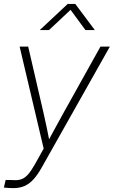

<svg xmlns="http://www.w3.org/2000/svg" viewBox="-36 -762 585 987"><path d="M-16.1 202.1 -6.8 163.1 30.3 163.6Q54.2 166 72.5 159.9Q90.8 153.8 107.2 135.7Q123.5 117.7 142.1 85L188.5 2L64.9 -522.5H108.9L187.5 -182.6Q196.3 -144 204.3 -105.7Q212.4 -67.4 219.7 -28.8H207Q228 -67.4 248.8 -105.7Q269.5 -144 291 -182.6L480.5 -522.5H528.8L178.2 99.6Q156.7 137.7 135.3 160.9Q113.8 184.1 88.9 194.6Q64 205.1 32.7 205.1Q18.6 205.1 8.1 204.3Q-2.4 203.6 -16.1 202.1ZM215.8 -607.4H168.9L169.4 -608.4L312 -741.7H351.1L450.7 -608.4L450.2 -607.4H403.3L326.7 -711.4Z"/></svg>

Font: Inter 28pt ExtraLight
Style: Italic
Weight: 250
Italic angle: -9.3988°
Designer: Rasmus Andersson
Foundry: rsms
Version: Version 4.001;git-66647c0bb